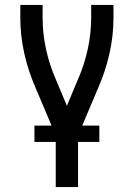

<svg xmlns="http://www.w3.org/2000/svg" viewBox="-20 -540 540 775"><path d="M205 215V7L123 -187Q94 -253 78 -324.5Q62 -396 62 -468V-520H152V-468Q152 -404 166 -340.5Q180 -277 206 -218L250 -113L294 -218Q320 -277 334 -340.5Q348 -404 348 -468V-520H438V-468Q438 -396 422 -324.5Q406 -253 377 -187L295 7V215ZM381 33H119V-33H381Z"/></svg>

Font: Iosevka Term Curly Medium
Style: Regular
Weight: 500
Designer: Belleve Invis
Foundry: Belleve Invis
Version: Version 32.3.0